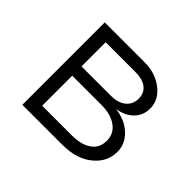

<svg xmlns="http://www.w3.org/2000/svg" viewBox="-123 -687 856 856"><g transform="rotate(45 305.0 -259.0)"><path d="M100.6 1H352.5Q446.3 1 500 -46.9Q548.8 -88.9 548.8 -150.4Q548.8 -200.2 510.7 -236.3Q472.7 -273.4 409.2 -281.2Q459 -289.1 487.3 -318.4Q515.6 -347.7 515.6 -389.6Q515.6 -444.3 467.8 -481.4Q419.9 -518.6 352.5 -518.6H100.6ZM352.5 -459Q395.5 -459 419.9 -442.4Q448.2 -422.9 448.2 -385.7Q448.2 -347.7 419.9 -326.2Q394.5 -306.6 352.5 -306.6H166V-459ZM166 -58.6V-248H352.5Q409.2 -248 444.3 -222.7Q480.5 -197.3 480.5 -152.3Q480.5 -105.5 445.3 -82Q412.1 -58.6 352.5 -58.6Z"/></g></svg>

Font: Dotum
Style: Regular
Weight: 400
Version: Version 2.21